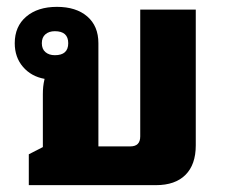

<svg xmlns="http://www.w3.org/2000/svg" viewBox="-20 -540 660 560"><path d="M64 0V-90L105 -111V-265Q105 -277 106 -287Q107 -297 110 -310Q71 -317 47 -345Q23 -373 23 -414Q23 -463 56.5 -491.5Q90 -520 146 -520Q202 -520 234.5 -492Q267 -464 267 -414V-113H360Q389 -113 389 -142V-512H551V-116Q551 -60 521 -30Q491 0 435 0ZM140 -379Q179 -379 179 -414Q179 -449 140 -449Q123 -449 112.5 -440Q102 -431 102 -414Q102 -397 112.5 -388Q123 -379 140 -379Z"/></svg>

Font: Noto Sans Thai Looped UI ExtraBold
Style: Regular
Weight: 800
Designer: Cadson Demak Team
Foundry: Cadson Demak Co., Ltd.
Version: Version 1.000